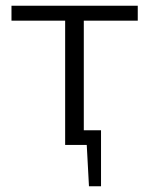

<svg xmlns="http://www.w3.org/2000/svg" viewBox="-20 -505 520 669"><path d="M272 -485V0H207V-485ZM460 -485V-433H20V-485ZM332 -51V0H231V-51ZM332 -5V144H290L282 -5Z"/></svg>

Font: Exo 2 Light
Style: Regular
Weight: 300
Designer: Natanael Gama
Foundry: Natanael Gama
Version: Version 2.010